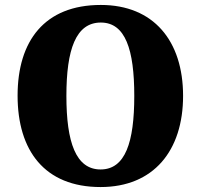

<svg xmlns="http://www.w3.org/2000/svg" viewBox="-20 -745 810 775"><path d="M386 10C600 10 719 -137 719 -358C719 -580 600 -725 387 -725C160 -725 51 -580 51 -359C51 -137 160 10 386 10ZM386 -61C286 -61 248 -171 248 -358C248 -545 286 -654 387 -654C486 -654 522 -545 522 -358C522 -171 486 -61 386 -61Z"/></svg>

Font: Noto Serif Tamil SemiCondensed Black
Style: Regular
Weight: 900
Width: 4
Designer: Indian Type Foundry, Tom Grace, and the Monotype Design Team
Foundry: Monotype Imaging Inc.
Version: Version 2.004